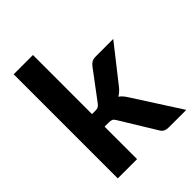

<svg xmlns="http://www.w3.org/2000/svg" viewBox="-212 -859 972 972"><g transform="rotate(-45 274.0 -373.0)"><path d="M195 -745.5V-322.5H218Q231 -322.5 238.5 -326.2Q246 -330 253.5 -340L367.5 -492Q376 -503.5 386.8 -509.5Q397.5 -515.5 414 -515.5H540L392 -327.5Q374.5 -304 351.5 -290.5Q363 -282.5 371.5 -272Q380 -261.5 388 -248.5L547.5 0H423.5Q407.5 0 396 -5.2Q384.5 -10.5 377 -24L261 -213.5Q254 -225.5 246.5 -229Q239 -232.5 224 -232.5H195V0H57V-745.5Z"/></g></svg>

Font: LatoLatin Heavy
Style: Regular
Weight: 800
Designer: Lukasz Dziedzic with Adam Twardoch and Botio Nikoltchev
Foundry: tyPoland Lukasz Dziedzic
Version: Version 2.015; 2015-08-06; http://www.latofonts.com/